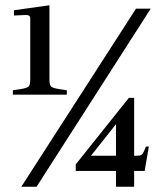

<svg xmlns="http://www.w3.org/2000/svg" viewBox="-20 -710 623 730"><path d="M234 -350H29V-367L57 -371Q83 -375 89 -381.5Q95 -388 95 -407V-640Q95 -647 91 -650Q87 -653 77 -653L33 -651V-671L168 -690V-407Q168 -388 174 -381.5Q180 -375 206 -371L234 -367ZM553 -677 119 0H61L497 -677ZM535 -153H546L530 -60H490V0H421V-60H268V-85L470 -338H490V-118H503Q513 -118 518 -121.5Q523 -125 527 -134ZM421 -118V-238L326 -118Z"/></svg>

Font: Ibarra Real Nova SemiBold
Style: Regular
Weight: 600
Designer: Jose Maria Ribagorda & Octavio Pardo
Foundry: Jose Maria Ribagorda
Version: Version 1.014